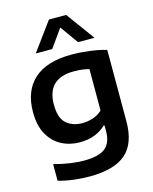

<svg xmlns="http://www.w3.org/2000/svg" viewBox="-147 -904 980 1229"><g transform="rotate(-15 343.0 -289.0)"><path d="M293 230Q243 230 189.8 223.8Q136.5 217.5 85.5 203V93Q140.5 108 191.2 115.2Q242 122.5 283.5 122.5Q382 122.5 424.8 87.8Q467.5 53 467.5 -24.5V-61H460.5Q429 -30.5 385.8 -14Q342.5 2.5 288.5 2.5Q222 2.5 167.2 -26.2Q112.5 -55 79.8 -113.5Q47 -172 47 -261Q47 -402 131 -478Q215 -554 380 -554Q437.5 -554 498.2 -546.2Q559 -538.5 609.5 -523.5V-51Q609.5 96.5 532 163.2Q454.5 230 293 230ZM335.5 -112Q370.5 -112 405.5 -123.2Q440.5 -134.5 467.5 -160V-434.5Q447.5 -440 422.2 -443.2Q397 -446.5 367 -446.5Q188.5 -446.5 188.5 -273Q188.5 -184 229.8 -148Q271 -112 335.5 -112ZM161.5 -620 299 -808H413L550.5 -620H441.5L356 -740L270.5 -620Z"/></g></svg>

Font: Encode Sans Exp SmBold
Style: Regular
Weight: 600
Width: 7
Designer: Multiple Designers
Foundry: Impallari Type
Version: Version 3.002; ttfautohint (v1.8.3) -l 8 -r 50 -G 200 -x 14 